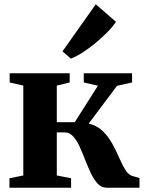

<svg xmlns="http://www.w3.org/2000/svg" viewBox="-20 -874 676 894"><path d="M24 0V-44L88.5 -57V-475.5L25 -490V-533H304.5V-490L244.5 -475.5V-305H328L436 -475L370 -490V-533H595V-490L525 -474.5L393 -298.5Q431.5 -289.5 457.8 -264.2Q484 -239 502.2 -206Q520.5 -173 534.5 -140.5Q548.5 -108 562.8 -84.5Q577 -61 595 -55L629.5 -45V0H476Q452.5 0 435 -18.8Q417.5 -37.5 403.5 -66.8Q389.5 -96 376.8 -129Q364 -162 350.8 -191.2Q337.5 -220.5 320.5 -239Q303.5 -257.5 281 -257.5H244.5V-57L311 -44V0ZM309.5 -601.5 271 -635 426 -854 520 -772.5Q505 -749.5 479.5 -723.8Q454 -698 424 -673.2Q394 -648.5 364.5 -629.5Q335 -610.5 311 -601.5Z"/></svg>

Font: Merriweather 72pt ExtraBold
Style: Regular
Weight: 800
Version: Version 2.100